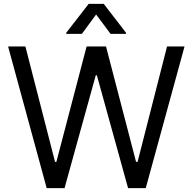

<svg xmlns="http://www.w3.org/2000/svg" viewBox="-20 -966 989 986"><path d="M219.7 0 21.5 -727.5H110.4L262.7 -134.8H269.5L424.8 -727.5H524.4L678.7 -134.8H686.5L837.9 -727.5H927.7L728.5 0H637.7L477.5 -579.1H471.7L311.5 0ZM547.9 -792 473.6 -891.6 400.4 -792H320.3V-797.9L435.5 -946.3H512.7L627 -797.9V-792Z"/></svg>

Font: Inter
Style: Regular
Weight: 400
Designer: Rasmus Andersson
Foundry: rsms
Version: Version 4.000;git-8c9346024